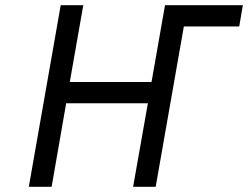

<svg xmlns="http://www.w3.org/2000/svg" viewBox="-20 -720 956 740"><path d="M650 -618 664 -700H916L902 -618ZM91 0 214 -700H301L249 -404H564L616 -700H703L580 0H493L550 -322H235L179 0Z"/></svg>

Font: Overpass
Style: Italic
Weight: 400
Italic angle: -10°
Designer: Delve Withrington, Dave Bailey, Thomas Jockin
Foundry: Delve Fonts LLC
Version: Version 4.000